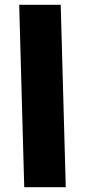

<svg xmlns="http://www.w3.org/2000/svg" viewBox="-20 -780 354 800"><path d="M81 0 60 -760H233L254 0Z"/></svg>

Font: Noto Sans Arabic Blk
Style: Regular
Weight: 900
Designer: Monotype Design Team, Nadine Chahine, Nizar Qandah and Khaled Hosny
Foundry: Monotype Imaging Inc.
Version: Version 2.012; ttfautohint (v1.8.4.7-5d5b)